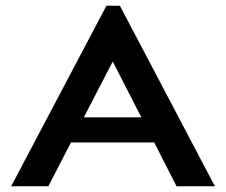

<svg xmlns="http://www.w3.org/2000/svg" viewBox="-20 -651 790 671"><path d="M597 0 519 -153H228L149 0H19L352 -631H399L731 0ZM374 -436 273 -241H474Z"/></svg>

Font: Inconsolata ExtraExpanded
Style: Bold
Weight: 700
Width: 8
Monospace: yes
Designer: Raph Levien, Cyreal, Brenton Simpson
Foundry: Raph Levien, Cyreal, Google
Version: Version 3.100; ttfautohint (v1.8.4.7-5d5b)